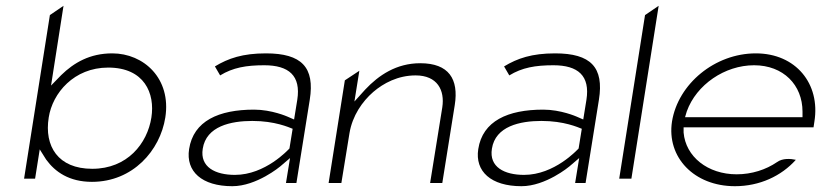

<svg xmlns="http://www.w3.org/2000/svg" viewBox="-20 -646 2841 662"><path d="M63 -30H101L117 -131L139 -96C170 -53 219 -19 297 -19C438 -19 532 -127 550 -241C571 -375 476 -462 367 -462C290 -462 235 -430 191 -387L156 -351L199 -626L152 -594ZM148 -241C161 -325 235 -413 353 -413C478 -413 515 -324 502 -241C488 -151 419 -64 298 -64C180 -64 132 -142 148 -241Z M632 -132C620 -55 676 -4 781 -4C865 -4 946 -72 946 -72L980 -101L966 -15H1002L1048 -302C1066 -414 1020 -462 897 -462C817 -462 767 -445 721 -417L739 -386C783 -413 829 -421 891 -421C976 -421 1018 -385 1005 -302L994 -234L971 -244C971 -244 917 -268 856 -268C734 -268 647 -229 632 -132ZM679 -133C691 -211 776 -229 850 -229C928 -229 976 -207 989 -202L978 -134C974 -130 895 -43 790 -43C722 -43 669 -70 679 -133Z M1113 -15H1157L1185 -187C1195 -247 1229 -296 1267 -329C1302 -359 1352 -386 1413 -386C1488 -386 1514 -335 1505 -276L1463 -15H1505L1548 -284C1562 -373 1528 -428 1429 -428C1347 -428 1286 -387 1239 -337L1202 -296L1219 -402L1169 -369Z M1629 -132C1617 -55 1673 -4 1778 -4C1862 -4 1943 -72 1943 -72L1977 -101L1963 -15H1999L2045 -302C2063 -414 2017 -462 1894 -462C1814 -462 1764 -445 1718 -417L1736 -386C1780 -413 1826 -421 1888 -421C1973 -421 2015 -385 2002 -302L1991 -234L1968 -244C1968 -244 1914 -268 1853 -268C1731 -268 1644 -229 1629 -132ZM1676 -133C1688 -211 1773 -229 1847 -229C1925 -229 1973 -207 1986 -202L1975 -134C1971 -130 1892 -43 1787 -43C1719 -43 1666 -70 1676 -133Z M2115 -30H2157L2251 -626L2204 -594Z M2297 -227C2278 -104 2373 -4 2514 -4C2599 -4 2674 -39 2724 -95C2706 -99 2678 -101 2659 -87C2621 -61 2572 -45 2520 -45C2420 -45 2344 -106 2337 -189V-207H2785L2788 -227C2809 -357 2724 -462 2586 -462C2445 -462 2318 -357 2297 -227ZM2342 -242 2348 -262C2381 -354 2479 -421 2580 -421C2681 -421 2747 -353 2747 -261V-242Z"/></svg>

Font: Charger Sport
Style: HLExtObl
Weight: 100
Designer: Jasper
Foundry: Cannot Into Space Fonts
Version: Version 1.1